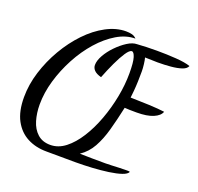

<svg xmlns="http://www.w3.org/2000/svg" viewBox="-138 -868 1136 1104"><g transform="rotate(20 430.5 -315.5)"><path d="M434 88Q392 88 346.5 87.5Q301 87 256 87Q190 87 138.5 60Q87 33 57.5 -22Q28 -77 28 -163Q28 -240 52.5 -318.5Q77 -397 119 -469Q161 -541 215 -597.5Q269 -654 330 -686.5Q391 -719 451 -719Q470 -719 486.5 -715Q503 -711 515 -698Q458 -698 402 -664.5Q346 -631 296.5 -575Q247 -519 209 -448Q171 -377 149 -301.5Q127 -226 127 -154Q127 -102 140.5 -56.5Q154 -11 184.5 16.5Q215 44 263 44Q312 44 355 10.5Q398 -23 434 -80Q470 -137 496 -207.5Q522 -278 536.5 -353Q551 -428 551 -498Q551 -566 542 -594.5Q533 -623 521 -623Q507 -623 487 -593Q467 -563 445.5 -517Q424 -471 405 -422Q375 -430 361.5 -444Q348 -458 348 -476Q348 -503 366.5 -536Q385 -569 414.5 -599.5Q444 -630 476 -650.5Q508 -671 535 -671Q560 -673 592 -674Q624 -675 655 -675Q716 -675 773 -671Q830 -667 861 -656Q854 -638 827 -629Q800 -620 761.5 -616.5Q723 -613 681 -613Q662 -613 644.5 -614Q627 -615 604 -615Q608 -602 611 -577Q614 -552 614 -533Q614 -504 613 -472.5Q612 -441 609.5 -413.5Q607 -386 605 -370Q666 -369 721 -366.5Q776 -364 814 -359Q805 -333 767.5 -317Q730 -301 666 -301Q638 -301 623 -301.5Q608 -302 593 -303Q576 -224 558 -159Q540 -94 513 -45.5Q486 3 441 33Q478 34 515.5 34.5Q553 35 598 35Q612 35 634.5 34Q657 33 680.5 32Q704 31 720 31Q728 31 734 31Q740 31 747 33Q741 48 710.5 58.5Q680 69 633.5 75.5Q587 82 535 85Q483 88 434 88Z"/></g></svg>

Font: Dancing Script SemiBold
Style: Regular
Weight: 600
Designer: Pablo Impallari
Foundry: Pablo Impallari
Version: Version 2.001